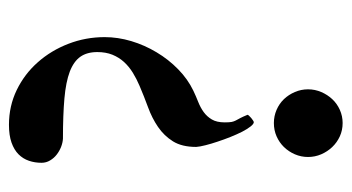

<svg xmlns="http://www.w3.org/2000/svg" viewBox="-195 -555 770 420"><g transform="rotate(-90 190.0 -345.0)"><path d="M132.8 -174.8Q128.9 -174.8 123.3 -181.9Q117.7 -189 111.8 -200.4Q106 -211.9 100.3 -226.1Q94.7 -240.2 90.1 -254.2Q85.4 -268.1 82.3 -280.5Q79.1 -293 78.6 -300.8Q78.6 -332 90.8 -351.6Q103 -371.1 122.3 -384.3Q141.6 -397.5 165.5 -406.2Q189.5 -415 212.4 -424.8Q227.5 -431.2 241 -439.5Q254.4 -447.8 264.4 -458.7Q274.4 -469.7 280.3 -484.1Q286.1 -498.5 286.1 -517.1Q286.1 -539.6 275.9 -554.2Q265.6 -568.8 243.2 -577.4Q220.7 -585.9 184.6 -589.1Q148.4 -592.3 96.7 -592.3Q87.9 -592.8 78.6 -596.4Q69.3 -600.1 61.8 -606Q54.2 -611.8 49.1 -620.4Q43.9 -628.9 43.9 -639.2Q43.9 -653.8 48.3 -666.7Q52.7 -679.7 62.5 -689.5Q72.3 -699.2 88.1 -704.8Q104 -710.4 127 -710.4Q168 -710.4 203.1 -693.4Q238.3 -676.3 263.9 -647.2Q289.6 -618.2 304.2 -580.3Q318.8 -542.5 318.8 -501Q318.8 -472.2 310.1 -442.9Q301.3 -413.6 285.6 -387.5Q270 -361.3 248.5 -340.3Q227.1 -319.3 201.7 -307.1Q189.5 -301.3 177 -296.4Q164.6 -291.5 154.8 -284.4Q145 -277.3 138.7 -266.6Q132.3 -255.9 132.3 -238.3Q132.3 -228 133.3 -223.1Q134.3 -218.3 136.5 -214.1Q138.7 -210 141.6 -204.6Q144.5 -199.2 148.9 -188.5Q148.9 -187.5 146.7 -185.1Q144.5 -182.6 141.8 -180.4Q139.2 -178.2 136.5 -176.5Q133.8 -174.8 132.8 -174.8ZM56.6 -56.2Q56.6 -71.3 62.5 -85Q68.4 -98.6 78.4 -108.9Q88.4 -119.1 101.8 -125Q115.2 -130.9 130.9 -130.9Q146 -130.9 159.7 -125Q173.3 -119.1 183.1 -108.9Q192.9 -98.6 198.7 -85Q204.6 -71.3 204.6 -56.2Q204.6 -41 198.7 -27.3Q192.9 -13.7 183.1 -3.2Q173.3 7.3 159.7 13.4Q146 19.5 130.9 19.5Q115.2 19.5 101.8 13.4Q88.4 7.3 78.4 -3.2Q68.4 -13.7 62.5 -27.3Q56.6 -41 56.6 -56.2Z"/></g></svg>

Font: Cardo
Style: Bold
Weight: 700
Designer: David J. Perry
Foundry: David J. Perry
Version: Version 1.0011